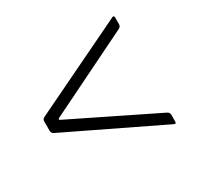

<svg xmlns="http://www.w3.org/2000/svg" viewBox="-114 -730 799 772"><g transform="rotate(-30 285.5 -343.5)"><path d="M102.6 -349.1 488.3 -538.4C495.4 -542.3 498.2 -546.5 498.6 -554.7V-585.2C498.2 -593.4 495.7 -594.8 488.3 -591.6L52.9 -381.7C45.8 -378.2 43 -373.9 42.6 -365.8V-322.8C43 -314.6 45.8 -310.4 52.9 -306.5L488.3 -96.2C495.7 -93 498.2 -94.5 498.6 -102.6V-133.5C498.2 -141.7 495.4 -146 488.3 -149.9L102.6 -339.1C95.5 -343 95.5 -345.2 102.6 -349.1Z"/></g></svg>

Font: Margiela Serif Medium
Style: Regular
Weight: 500
Designer: Andreas Faust, Stefan Endress
Version: Version 1.002;FEAKit 1.0